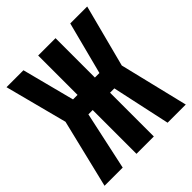

<svg xmlns="http://www.w3.org/2000/svg" viewBox="-193 -850 986 986"><g transform="rotate(-45 300.0 -357.0)"><path d="M5 0 99 -388 97 -369 7 -714H130L215 -386V-361L137 0ZM463 0 385 -361V-386L470 -714H593L503 -369L501 -388L595 0ZM237 0V-714H363V0ZM114 -318V-428H481V-318Z"/></g></svg>

Font: Noto Sans Mono
Style: Bold
Weight: 700
Designer: Monotype Design Team
Foundry: Monotype Imaging Inc.
Version: Version 2.014